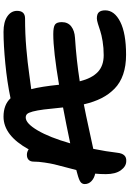

<svg xmlns="http://www.w3.org/2000/svg" viewBox="162 -936 758 1123"><g transform="rotate(-90 541.5 -374.0)"><path d="M161.1 -15.1Q130.4 -15.1 107.7 -46.6Q85 -78.1 85 -133.8Q85 -167 87.9 -196.8Q60.5 -202.6 43.7 -219Q26.9 -235.4 26.9 -257.8Q26.9 -272.9 38.8 -282.2Q50.8 -291.5 85.9 -300.8Q89.8 -301.8 97.4 -304Q105 -306.2 108.9 -307.1Q112.3 -321.3 125 -368.7Q137.7 -416 142.6 -437Q147.5 -458 152.8 -493.2Q158.2 -528.3 158.2 -557.1Q158.2 -575.2 168.5 -585.7Q178.7 -596.2 198.2 -596.2Q215.3 -596.2 230 -585.9Q311 -732.9 420.9 -732.9Q490.7 -732.9 528.8 -691.9Q623.5 -711.9 732.2 -722.4Q840.8 -732.9 917 -732.9Q975.1 -732.9 1007.6 -710.7Q1040 -688.5 1040 -653.8Q1040 -606.9 995.1 -606.9Q905.3 -606.9 821 -599.6Q736.8 -592.3 667.7 -582.3Q598.6 -572.3 582 -570.8Q597.2 -512.7 607.9 -408.2Q807.1 -441.9 903.8 -441.9Q945.8 -441.9 960 -431.6Q974.1 -421.4 974.1 -392.1Q974.1 -356.4 949 -336.9Q923.8 -317.4 882.8 -314.9Q752.9 -306.6 627.9 -287.1Q645.5 -216.8 681.9 -181.9Q718.3 -147 780.8 -147Q823.7 -147 862.1 -153.3Q900.4 -159.7 922.1 -167Q943.8 -174.3 964.4 -180.7Q984.9 -187 996.1 -187Q1022 -187 1032.5 -174.6Q1043 -162.1 1043 -138.2Q1043 -84 975.6 -50Q908.2 -16.1 783.2 -16.1Q718.3 -16.1 668.5 -33.2Q618.7 -50.3 584.7 -83.7Q550.8 -117.2 528.8 -160.9Q506.8 -204.6 493.2 -263.2Q434.6 -252 345.7 -232.4Q256.8 -212.9 232.9 -208Q217.3 -130.9 210 -66.9Q204.1 -12.2 161.1 -15.1ZM416 -603Q381.8 -603 340.8 -533.4Q299.8 -463.9 265.1 -342.8Q378.9 -366.7 475.1 -384.8Q468.3 -456.5 463.1 -496.6Q458 -536.6 451.2 -562Q444.3 -587.4 436.5 -595.2Q428.7 -603 416 -603Z"/></g></svg>

Font: Shantell Sans Irregular Bouncy
Style: Regular
Weight: 600
Designer: Stephen Nixon, Anya Danilova, Shantell Martin
Foundry: Arrow Type
Version: Version 1.006;[9816181b4]